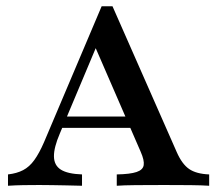

<svg xmlns="http://www.w3.org/2000/svg" viewBox="-20 -595 700 615"><path d="M5.6 0V-36.3Q33.9 -39.5 54 -50Q74.2 -60.5 89.9 -82.3Q105.6 -104 121 -139.5L305.6 -575H340.3L546 -108.1Q562.9 -69.4 585.9 -53.6Q608.9 -37.9 650 -36.3V0Q626.6 -1.6 590.3 -2Q554 -2.4 505.6 -2.4Q452.4 -2.4 413.7 -2Q375 -1.6 354 0V-36.3Q396.8 -37.1 417.3 -44Q437.9 -50.8 440.3 -66.1Q442.7 -81.5 430.6 -108.9L279 -458.1L297.6 -466.9L171.8 -167.7Q152.4 -122.6 152.8 -94Q153.2 -65.3 175 -51.6Q196.8 -37.9 242.7 -36.3V0Q216.1 -0.8 192.7 -1.2Q169.4 -1.6 148 -2Q126.6 -2.4 105.6 -2.4Q79 -2.4 54.8 -2Q30.6 -1.6 5.6 0ZM158.1 -185.5 173.4 -221.8H425.8L441.1 -185.5Z"/></svg>

Font: Playfair 9pt SemiBold
Style: Regular
Weight: 600
Designer: Claus Eggers Sørensen
Foundry: Claus Eggers Sørensen
Version: Version 2.001;gftools[0.9.30]